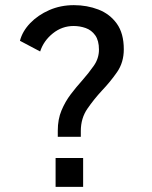

<svg xmlns="http://www.w3.org/2000/svg" viewBox="-20 -726 590 746"><path d="M204.5 -194.5V-218.5Q204.5 -262.5 219 -297Q233.5 -331.5 255 -359.8Q276.5 -388 299 -413Q325 -442.5 344.8 -471Q364.5 -499.5 364.5 -533Q364.5 -568.5 350 -588.8Q335.5 -609 313 -617Q290.5 -625 266 -625Q221 -625 185.2 -596.2Q149.5 -567.5 136 -526L57.5 -567.5Q67 -604.5 97.2 -636Q127.5 -667.5 171.5 -686.8Q215.5 -706 267 -706Q318 -706 362.2 -689Q406.5 -672 433.8 -634.2Q461 -596.5 461 -534.5Q461 -483.5 434.8 -445.8Q408.5 -408 376.5 -374.5Q345 -340.5 319.5 -303.5Q294 -266.5 294 -217V-194.5ZM196 -112H303V0H196Z"/></svg>

Font: Trispace SemiCondensed
Style: Regular
Weight: 400
Width: 4
Designer: Tyler Finck
Foundry: Etcetera Type Company
Version: Version 1.210; ttfautohint (v1.8.3)